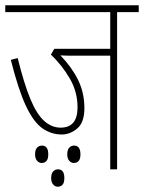

<svg xmlns="http://www.w3.org/2000/svg" viewBox="-20 -642 546 728"><path d="M424 -596V0H398V-431H262Q248 -431 234.5 -431Q221 -431 209 -432Q251 -389 275.5 -340Q300 -291 300 -232Q300 -178 273 -155Q246 -132 214 -132Q175 -132 141.5 -155Q108 -178 79 -239Q50 -300 21 -415L47 -422Q71 -325 95 -267Q119 -209 147.5 -183.5Q176 -158 210 -158Q274 -158 274 -235Q274 -294 244.5 -344.5Q215 -395 173 -435L186 -457H398V-596H0V-622H506V-596ZM235 -57Q235 -74 242.5 -82Q250 -90 261 -90Q285 -90 285 -57Q285 -39 278 -31.5Q271 -24 260 -24Q250 -24 242.5 -32.5Q235 -41 235 -57ZM113 -57Q113 -74 120.5 -82Q128 -90 139 -90Q163 -90 163 -57Q163 -39 156 -31.5Q149 -24 138 -24Q128 -24 120.5 -32.5Q113 -41 113 -57ZM174 33Q174 16 181.5 8Q189 0 200 0Q224 0 224 33Q224 51 217 58.5Q210 66 199 66Q189 66 181.5 57.5Q174 49 174 33Z"/></svg>

Font: Noto Sans ExtraCondensed Thin
Style: Regular
Weight: 100
Width: 2
Designer: Monotype Design Team
Foundry: Monotype Imaging Inc.
Version: Version 2.013; ttfautohint (v1.8.4.7-5d5b)